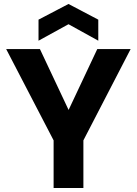

<svg xmlns="http://www.w3.org/2000/svg" viewBox="-20 -947 689 967"><path d="M250 0V-240L11 -700H181L344 -354H307L470 -700H638L400 -240V0ZM174 -742V-848L325 -927L475 -848V-742L325 -825Z"/></svg>

Font: DM Sans 24pt Black
Style: Regular
Weight: 900
Designer: Colophon Foundry, Jonny Pinhorn
Foundry: Colophon Foundry
Version: Version 4.004;gftools[0.9.30]